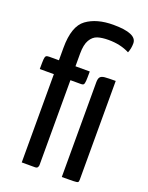

<svg xmlns="http://www.w3.org/2000/svg" viewBox="-140 -811 682 883"><g transform="rotate(20 201.0 -369.5)"><path d="M31 -500H79V-561Q79 -667 128.5 -703Q178 -739 259 -739Q374 -739 374 -690Q374 -664 365 -643Q321 -666 262 -666Q230 -666 208.5 -659Q187 -652 173.5 -629Q160 -606 160 -562V-500H230Q230 -467 229 -453.5Q228 -440 224.5 -436Q221 -432 213 -432H160V-16Q160 -12 157 -6Q154 0 143 0H79V-432H10Q10 -468 11 -480Q12 -492 16 -496Q20 -500 31 -500ZM275 0V-463Q275 -482 281.5 -489.5Q288 -497 303.5 -498.5Q319 -500 357 -500V-16Q357 -7 353.5 -4Q350 -1 330 -0.5Q310 0 275 0Z"/></g></svg>

Font: Yanone Kaffeesatz
Style: Regular
Weight: 400
Designer: Yanone (Cyrillic: Daniel Pouzeot & Huerta Tipografica)
Foundry: Yanone
Version: Version 1.100;PS 001.100;hotconv 1.0.70;makeotf.lib2.5.58329